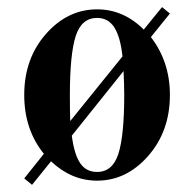

<svg xmlns="http://www.w3.org/2000/svg" viewBox="-20 -494 544 538"><path d="M252 -467.8Q326.2 -467.8 382.8 -411.1L434.1 -474.1L456.1 -456.1L402.8 -390.1Q456.1 -320.8 456.1 -228Q456.1 -126.5 395.3 -57.1Q334.5 12.2 252 12.2Q180.2 12.2 123 -42L69.8 23.9L47.9 5.9L103 -63Q47.9 -130.9 47.9 -228Q47.9 -329.6 108.6 -398.7Q169.4 -467.8 252 -467.8ZM252 -443.8Q208.5 -443.8 192.1 -392.8Q175.8 -341.8 175.8 -228Q175.8 -176.8 176.8 -154.8L323.2 -335.9Q317.4 -390.6 300.3 -417.2Q283.2 -443.8 252 -443.8ZM328.1 -228Q328.1 -254.9 326.2 -294.9L181.2 -113.8Q188 -61.5 204.6 -36.9Q221.2 -12.2 252 -12.2Q295.4 -12.2 311.8 -63.2Q328.1 -114.3 328.1 -228Z"/></svg>

Font: Flanker Steampunk
Style: Bold
Weight: 700
Designer: Alexey Kryukov, Leonardo Di Lena
Foundry: Alexey Kryukov, Leonardo Di Lena
Version: 1.210